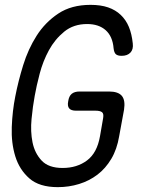

<svg xmlns="http://www.w3.org/2000/svg" viewBox="-20 -761 640 791"><path d="M405 -275Q408 -293 400 -299Q392 -305 373 -305H293Q273 -305 265 -314.5Q257 -324 261 -344Q264 -365 275.5 -374.5Q287 -384 308 -384H429Q467 -384 482 -366Q497 -348 491 -309L471 -200Q462 -146 438.5 -106.5Q415 -67 381.5 -41.5Q348 -16 306 -3Q264 10 218 10Q142 10 101 -26Q60 -62 43 -117Q26 -172 28.5 -238Q31 -304 43 -364Q55 -426 75.5 -492.5Q96 -559 131 -614Q166 -669 220 -705Q274 -741 353 -741Q395 -741 425.5 -730.5Q456 -720 477.5 -699.5Q499 -679 511 -650Q523 -621 527 -582Q530 -558 517.5 -544.5Q505 -531 481 -531Q465 -531 457.5 -537.5Q450 -544 448 -562Q444 -611 415.5 -636.5Q387 -662 339 -662Q283 -662 244.5 -630.5Q206 -599 181.5 -554Q157 -509 143.5 -457.5Q130 -406 123 -366Q115 -323 110 -271Q105 -219 114 -174.5Q123 -130 151.5 -99.5Q180 -69 238 -69Q297 -69 338.5 -100Q380 -131 392 -200Z"/></svg>

Font: Maple Mono Light
Style: Italic
Weight: 300
Italic angle: -10°
Monospace: yes
Designer: subframe7536
Version: Version 7.000